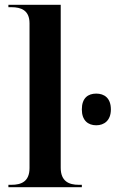

<svg xmlns="http://www.w3.org/2000/svg" viewBox="-20 -780 482 800"><path d="M15 0H321V-10H308C268 -10 233 -24 233 -81V-760H15V-750H28C68 -750 103 -737 103 -683V-80C103 -23 68 -10 28 -10H15ZM381 -258C414 -258 442 -278 442 -324C442 -372 414 -390 381 -390C347 -390 321 -372 321 -324C321 -278 347 -258 381 -258Z"/></svg>

Font: Noto Serif Display SemiBold
Style: Regular
Weight: 600
Designer: Monotype Design Team
Foundry: Monotype Imaging Inc.
Version: Version 2.009